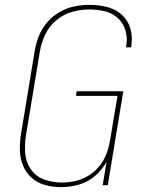

<svg xmlns="http://www.w3.org/2000/svg" viewBox="-20 -763 616 791"><path d="M232 8Q267 8 303.5 -2Q340 -12 370 -37Q400 -62 419 -96L403 0H424L488 -387H296L293 -368H464L433 -182Q428 -154 417.5 -127Q407 -100 388 -77Q369 -54 343 -38.5Q317 -23 289 -17Q261 -11 233 -11Q196 -11 162 -23.5Q128 -36 107.5 -65Q87 -94 84 -131Q81 -168 87 -205L144 -550Q150 -586 166 -620Q182 -654 211.5 -679Q241 -704 277 -714Q313 -724 348 -724Q381 -724 412 -716.5Q443 -709 465.5 -688.5Q488 -668 497 -637Q506 -606 500 -574Q500 -571 499 -568H520L521 -575Q527 -611 517 -645.5Q507 -680 481 -703Q455 -726 420 -734.5Q385 -743 348 -743Q317 -743 285.5 -736.5Q254 -730 225 -713Q196 -696 174 -670.5Q152 -645 140 -614.5Q128 -584 123 -553L66 -208Q61 -175 62 -142Q63 -109 75.5 -79.5Q88 -50 111.5 -29.5Q135 -9 166.5 -0.5Q198 8 232 8Z"/></svg>

Font: Iosevka Sparkle Thin Oblique
Style: Regular
Weight: 100
Italic angle: -9°
Designer: Belleve Invis
Foundry: Belleve Invis
Version: Version 4.5.0; ttfautohint (v1.8.3)